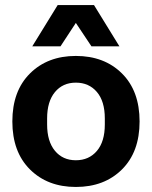

<svg xmlns="http://www.w3.org/2000/svg" viewBox="-20 -732 603 762"><path d="M281 10Q169 10 99 -59.5Q29 -129 29 -250Q29 -371 99 -440.5Q169 -510 281 -510Q394 -510 464 -440.5Q534 -371 534 -250Q534 -129 464 -59.5Q394 10 281 10ZM108 -548 209 -712H353L454 -548H343L281 -641L220 -548ZM167 -238Q167 -171 198 -133.5Q229 -96 281 -96Q333 -96 364.5 -133Q396 -170 396 -238V-262Q396 -330 364.5 -367Q333 -404 281 -404Q229 -404 198 -366.5Q167 -329 167 -262Z"/></svg>

Font: TASA Orbiter Display
Style: Bold
Weight: 700
Designer: Weizhong Zhang
Version: Version 1.000;Glyphs 3.1.2 (3151)